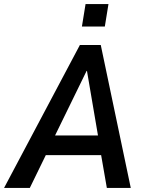

<svg xmlns="http://www.w3.org/2000/svg" viewBox="-55 -927 710 947"><path d="M-35 0 339 -705H442L590 0H472L437 -201L475 -162H132L190 -201L92 0ZM372 -577 202 -229 187 -259H450L433 -231L374 -577ZM349 -796 367 -907H480L462 -796Z"/></svg>

Font: Nunito Sans 10pt Condensed
Style: Bold Italic
Weight: 700
Width: 3
Italic angle: -9°
Designer: Vernon Adams
Foundry: Vernon Adams
Version: Version 3.101;gftools[0.9.27]